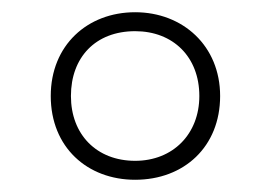

<svg xmlns="http://www.w3.org/2000/svg" viewBox="-20 -744 443 314"><path d="M201 -450C281 -450 340 -504 340 -587C340 -669 279 -724 201 -724C123 -724 63 -670 63 -587C63 -503 123 -450 201 -450ZM201 -481C138 -481 96 -524 96 -587C96 -650 136 -693 201 -693C263 -693 306 -651 306 -587C306 -525 263 -481 201 -481Z"/></svg>

Font: Noto Sans SemiCondensed ExtraLight
Style: Regular
Weight: 200
Width: 4
Designer: Monotype Design Team
Foundry: Monotype Imaging Inc.
Version: Version 2.013